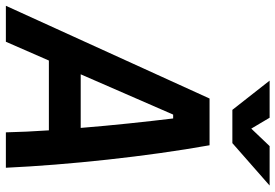

<svg xmlns="http://www.w3.org/2000/svg" viewBox="-190 -776 938 654"><g transform="rotate(90 279.0 -449.0)"><path d="M-28.3 0H94.2L158.2 -146.5H396C399.4 -94.7 401.9 -45.4 402.8 0H523.4C513.7 -210.9 484.9 -481 446.8 -693.8H287.6ZM205.1 -254.9 342.3 -569.8H355.5C366.7 -476.6 378.9 -364.7 387.7 -254.9ZM326.2 -771.5H439.5L584 -898.4H449.7L390.1 -835.9L353 -898.4H226.6Z"/></g></svg>

Font: Cascadia Mono PL SemiBold
Style: Italic
Weight: 600
Italic angle: -10°
Monospace: yes
Designer: Aaron Bell
Foundry: Saja Typeworks
Version: Version 2404.023